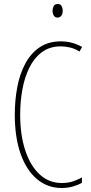

<svg xmlns="http://www.w3.org/2000/svg" viewBox="-20 -931 455 961"><path d="M285 -699Q229 -699 190 -670Q151 -641 127 -592.5Q103 -544 92 -483Q81 -422 81 -357Q81 -255 106.5 -178Q132 -101 178.5 -58Q225 -15 289 -15Q323 -15 349 -24.5Q375 -34 390 -43V-16Q371 -5 344.5 2.5Q318 10 289 10Q218 10 165 -34.5Q112 -79 83 -161.5Q54 -244 54 -358Q54 -429 66.5 -495Q79 -561 106.5 -612.5Q134 -664 178 -694Q222 -724 285 -724Q341 -724 391 -696L378 -673Q354 -688 329.5 -693.5Q305 -699 285 -699ZM269 -911Q283 -911 288.5 -900.5Q294 -890 294 -878Q294 -862 287 -852.5Q280 -843 268 -843Q255 -843 249 -853.5Q243 -864 243 -877Q243 -889 248.5 -900Q254 -911 269 -911Z"/></svg>

Font: Noto Sans Lao UI ExtCond Thin
Style: Regular
Weight: 100
Width: 2
Designer: Monotype Design Team
Foundry: Monotype Imaging Inc.
Version: Version 2.000; ttfautohint (v1.8.4.7-5d5b)